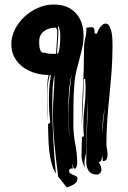

<svg xmlns="http://www.w3.org/2000/svg" viewBox="-20 -705 567 848"><path d="M349 -548Q349 -521 343.5 -495.5Q338 -470 331 -444Q324 -418 317.5 -392.5Q311 -367 309 -340Q305 -293 304.5 -247.5Q304 -202 304 -156Q304 -110 312.5 -68Q321 -26 321 18Q321 22 318 31Q315 40 310 40Q306 40 303 32Q301 27 299 19Q299 22 299 25Q300 32 302 39Q285 39 285 48Q285 57 291 61Q297 65 303.5 67.5Q310 70 316 73Q322 76 322 83Q322 100 305.5 109.5Q289 119 275 123Q265 111 256 99Q247 87 237 76Q228 7 221 -62.5Q214 -132 214 -202Q214 -246 217 -289Q220 -332 221 -376Q214 -345 212.5 -314Q211 -283 211 -251Q211 -172 215 -94Q219 -16 227 62Q214 41 207 13.5Q200 -14 197 -44Q194 -74 193.5 -103.5Q193 -133 192 -157L202 -163Q196 -215 196 -268Q196 -294 198 -321Q200 -348 205 -374Q200 -374 197 -363.5Q194 -353 192.5 -338Q191 -323 190.5 -307Q190 -291 190 -279V-262L191 -169Q189 -202 189 -234V-300Q189 -319 189.5 -337.5Q190 -356 195 -374Q163 -374 133.5 -383Q104 -392 81 -409Q58 -426 44 -451.5Q30 -477 30 -510Q30 -544 46 -575.5Q62 -607 88.5 -631.5Q115 -656 148.5 -670.5Q182 -685 217 -685Q280 -685 314.5 -647.5Q349 -610 349 -548ZM446 -601Q457 -601 463.5 -589Q470 -577 473 -561Q476 -545 476.5 -528Q477 -511 477 -502Q477 -448 473 -393.5Q469 -339 463.5 -285Q458 -231 454 -177Q450 -123 450 -69Q450 -59 452.5 -46Q455 -33 455 -21Q455 -10 451 -2Q447 6 434 7L432 -22Q432 -15 429 -2Q426 11 416 11Q420 17 424 26Q428 35 428 44Q428 52 422.5 59Q417 66 408 66Q383 66 372 50Q361 34 361 11Q361 -58 364 -127.5Q367 -197 369 -266Q364 -206 363 -145.5Q362 -85 360 -25L359 -24Q357 -14 355 -5Q353 4 353 14Q353 27 356 37Q349 25 344.5 10.5Q340 -4 340 -18L342 -99L351 -104Q348 -126 348 -150Q348 -191 353 -231Q358 -271 358 -313Q358 -324 357.5 -334.5Q357 -345 356 -356H350Q349 -299 346 -243Q343 -192 341 -139Q341 -225 346 -309Q351 -397 351 -487Q351 -512 356.5 -535.5Q362 -559 362 -584Q364 -583 368 -583Q372 -583 376 -584Q380 -585 384 -585Q394 -585 396 -577Q398 -569 398 -561V-557H408Q410 -563 413.5 -570.5Q417 -578 422 -584.5Q427 -591 433 -596Q439 -601 446 -601ZM178 -473Q187 -468 202 -467.5Q217 -467 227 -467Q228 -475 229 -489.5Q230 -504 231 -519.5Q232 -535 232.5 -549.5Q233 -564 233 -572L227 -583Q195 -583 174 -567Q153 -551 153 -522V-517Q153 -512 153.5 -504.5Q154 -497 156 -489.5Q158 -482 162 -477Q166 -472 173 -472Q175 -472 175.5 -472.5Q176 -473 178 -473ZM246 -552Q246 -562 244 -571Q242 -580 239 -589Q237 -587 236 -587H235Q238 -576 238 -564Q238 -557 237 -543.5Q236 -530 235 -515Q234 -500 233 -487Q232 -474 231 -467Q237 -467 240 -479Q243 -491 244.5 -506Q246 -521 246 -534ZM282 -222Q282 -189 283 -156Q284 -123 287 -91Q285 -121 284 -150Q283 -179 283 -201Q283 -245 286.5 -288Q290 -331 296 -374Q287 -336 284.5 -298Q282 -260 282 -222ZM434 -170Q432 -142 432 -113Q434 -141 436 -169Q439 -199 443 -228Q437 -199 434 -170Z"/></svg>

Font: Finger Paint
Style: Regular
Weight: 400
Designer: Ralph du Carrois
Foundry: Ralph du Carrois
Version: Version 1.002